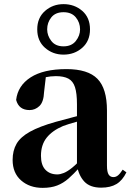

<svg xmlns="http://www.w3.org/2000/svg" viewBox="-20 -891 632 928"><path d="M186 17Q123 17 82 -19Q41 -55 41 -118Q41 -163 60 -196Q79 -229 125 -254.5Q171 -280 249 -302Q288 -313 338.5 -326Q389 -339 429 -349V-323Q389 -313 349 -302Q309 -291 285 -282Q233 -260 205.5 -225.5Q178 -191 178 -138Q178 -93 199.5 -70.5Q221 -48 257 -48Q271 -48 288.5 -55Q306 -62 329.5 -81Q353 -100 385 -136L402 -81H364Q336 -50 311 -28Q286 -6 256.5 5.5Q227 17 186 17ZM469 16Q415 16 387.5 -13.5Q360 -43 352 -92V-95V-387Q352 -440 342.5 -469.5Q333 -499 310.5 -511Q288 -523 250 -523Q225 -523 198.5 -517.5Q172 -512 135 -498L202 -523L193 -446Q191 -398 170.5 -378.5Q150 -359 123 -359Q71 -359 58 -408Q66 -477 128 -517Q190 -557 301 -557Q405 -557 451 -510Q497 -463 497 -357V-91Q497 -60 505 -47.5Q513 -35 528 -35Q540 -35 550 -43Q560 -51 573 -71L591 -58Q572 -19 543 -1.5Q514 16 469 16ZM287 -667Q326 -667 346.5 -693Q367 -719 367 -749Q367 -782 346.5 -807Q326 -832 287 -832Q248 -832 228 -807Q208 -782 208 -749Q208 -719 228 -693Q248 -667 287 -667ZM287 -627Q235 -627 197.5 -660Q160 -693 160 -749Q160 -805 197.5 -838Q235 -871 287 -871Q340 -871 377.5 -838.5Q415 -806 415 -749Q415 -693 377.5 -660Q340 -627 287 -627Z"/></svg>

Font: Noto Serif JP ExtraLight ExtraBold
Style: Regular
Weight: 800
Version: Version 2.003-H1;hotconv 1.1.1;makeotfexe 2.6.0